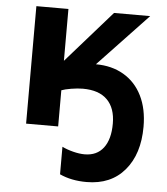

<svg xmlns="http://www.w3.org/2000/svg" viewBox="-55 -595 771 889"><g transform="rotate(5 330.5 -150.5)"><path d="M255 220V92Q277 103 306.5 110.5Q336 118 360 118Q417 118 447.5 78Q478 38 478 -35Q478 -107 439.5 -145.5Q401 -184 326 -184Q302 -184 272 -179Q242 -174 227 -168V0H78V-546H227V-305L439 -546H607L376 -302Q450 -302 505.5 -269.5Q561 -237 591 -176.5Q621 -116 621 -33Q621 94 557 169.5Q493 245 380 245Q309 245 255 220Z"/></g></svg>

Font: OpenSansMMV
Style: Bold
Weight: 700
Foundry: Ascender Corporation
Version: Version 4.001